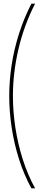

<svg xmlns="http://www.w3.org/2000/svg" viewBox="-20 -820 240 1040"><path d="M150 200Q110 127 83.2 42.8Q56.5 -41.5 43.2 -129Q30 -216.5 30 -300Q30 -383.5 43.2 -469Q56.5 -554.5 83.2 -638.2Q110 -722 150 -800H170Q110 -683 80 -554.2Q50 -425.5 50 -300Q50 -216.5 63.2 -129Q76.5 -41.5 103.2 42.8Q130 127 170 200Z"/></svg>

Font: Big Shoulders Display Thin Thin
Style: Regular
Weight: 250
Version: Version 2.002